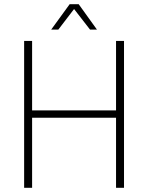

<svg xmlns="http://www.w3.org/2000/svg" viewBox="-20 -895 706 915"><path d="M95 -700H133V-369H533V-700H571V0H533V-334H133V0H95ZM312 -875H355L442 -754H409L333 -852L258 -754H224Z"/></svg>

Font: Sarabun Thin
Style: Regular
Weight: 250
Designer: Suppakit Chalermlarp | Katatrad Co.,Ltd.
Foundry: Cadson Demak Co.,Ltd.
Version: Version 1.000; ttfautohint (v1.6)